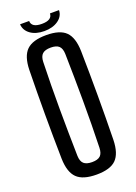

<svg xmlns="http://www.w3.org/2000/svg" viewBox="-171 -980 749 1056"><g transform="rotate(-20 203.5 -452.5)"><path d="M204 8Q124 8 89 -26.5Q54 -61 52 -140Q47 -400 52 -660Q54 -739 89 -773.5Q124 -808 204 -808Q284 -808 318.5 -773.5Q353 -739 355 -660Q360 -399 355 -140Q353 -61 318.5 -26.5Q284 8 204 8ZM204 -65Q237 -65 252 -79Q267 -93 268 -125Q272 -261 271.5 -401.5Q271 -542 268 -675Q267 -707 252 -721Q237 -735 204 -735Q171 -735 155.5 -721Q140 -707 139 -675Q135 -542 135.5 -401.5Q136 -261 139 -125Q140 -93 155.5 -79Q171 -65 204 -65ZM90 -913H143Q144 -874 204 -874Q264 -874 265 -913H318Q317 -877 285 -854.5Q253 -832 204 -832Q154 -832 123 -854.5Q92 -877 90 -913Z"/></g></svg>

Font: Big Shoulders Display SemiBold
Style: Regular
Weight: 600
Designer: Patric King
Foundry: XO Type Co
Version: Version 1.000; ttfautohint (v1.8.2)